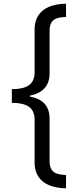

<svg xmlns="http://www.w3.org/2000/svg" viewBox="-20 -852 431 1038"><path d="M44 -370V-296C124 -296 167 -271 167 -206V25C167 125 239 164 337 166V94C282 92 248 80 248 18V-211C248 -279 211 -317 142 -330V-335C211 -349 248 -388 248 -455V-685C248 -746 282 -759 337 -760V-832C239 -830 167 -791 167 -691V-460C167 -395 124 -370 44 -370Z"/></svg>

Font: Noto Sans Devanagari UI
Style: Regular
Weight: 400
Designer: Jelle Bosma - Monotype Design Team
Foundry: Monotype Imaging Inc.
Version: Version 2.003